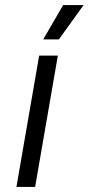

<svg xmlns="http://www.w3.org/2000/svg" viewBox="-20 -740 351 760"><path d="M135 -520H209L119 0H45ZM151 -584 230 -720H311L213 -584Z"/></svg>

Font: Fixel Italic Variable 20240409 Display Thin
Style: Italic
Weight: 100
Italic angle: -10°
Designer: AlfaBravo + MacPaw
Foundry: Kyrylo Tkachov, Marchela Mozhyna, Serhii Makarenko, Maria Weinstein, Zakhar Kryvoshyya
Version: Version 1.211;Glyphs 3.2 (3225)